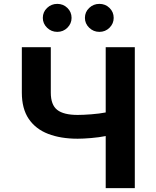

<svg xmlns="http://www.w3.org/2000/svg" viewBox="-20 -971 805 991"><path d="M92.7 -727.3H242.2V-492.9Q242.2 -429.7 275.4 -403.8Q308.6 -377.8 381 -377.8Q408.7 -377.8 450.8 -381Q492.9 -384.2 525.6 -390.6V-727.3H675.8V0H525.6V-268.8Q492.5 -262.1 450.5 -258.5Q408.4 -255 381 -255Q293.3 -255 228.5 -280Q163.7 -305 128.2 -357.6Q92.7 -410.2 92.7 -492.9ZM275.6 -806.5Q245 -806.5 223 -827.9Q201 -849.4 201 -878.6Q201 -909.1 223 -930Q245 -951 275.6 -951Q306.5 -951 327.9 -930Q349.4 -909.1 349.4 -878.6Q349.4 -849.4 327.9 -827.9Q306.5 -806.5 275.6 -806.5ZM492.9 -806.5Q462.4 -806.5 440.3 -827.9Q418.3 -849.4 418.3 -878.6Q418.3 -909.1 440.3 -930Q462.4 -951 492.9 -951Q523.8 -951 545.3 -930Q566.8 -909.1 566.8 -878.6Q566.8 -849.4 545.3 -827.9Q523.8 -806.5 492.9 -806.5Z"/></svg>

Font: Inter UI
Style: Bold
Weight: 700
Designer: Rasmus Andersson
Foundry: rsms
Version: 3.2;8d6f07862